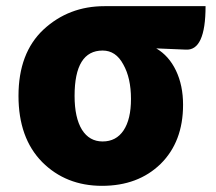

<svg xmlns="http://www.w3.org/2000/svg" viewBox="-20 -589 700 623"><path d="M117 -63Q40 -141 40 -278Q40 -417 121 -493Q203 -569 319 -569H647Q647 -423 582 -428L487 -432Q528 -408 551 -360Q574 -312 574 -249Q574 -129 501 -57Q428 14 311 14Q194 14 117 -63ZM313 -130Q357 -130 381 -166Q405 -202 405 -268Q405 -336 380 -380Q356 -425 313 -425Q222 -425 222 -278Q222 -207 246 -168Q270 -130 313 -130Z"/></svg>

Font: Swei Half Moon CJK SC
Style: Black
Weight: 900
Version: Version 2.071